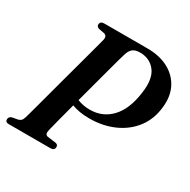

<svg xmlns="http://www.w3.org/2000/svg" viewBox="-163 -848 986 996"><g transform="rotate(30 329.5 -350.0)"><path d="M664 -479.5Q657 -403 615.8 -348.2Q574.5 -293.5 508.5 -264Q442.5 -234.5 362 -234.5Q328 -234.5 303.2 -239Q278.5 -243.5 256.5 -251.5Q239.5 -188 226.8 -139.2Q214 -90.5 211 -76.5Q204 -47.5 224 -44.5L273.5 -38Q289 -35 289 -21Q289 0 265 0H14.5Q-5.5 0 -5.5 -17.5Q-5.5 -33 12.5 -39L44.5 -44.5Q56.5 -47.5 63 -54.2Q69.5 -61 74 -76.5Q77.5 -88.5 88.8 -129.5Q100 -170.5 115.5 -228.5Q131 -286.5 148.2 -350Q165.5 -413.5 181.2 -471.5Q197 -529.5 208 -571Q219 -612.5 222.5 -625.5Q228 -650 207 -656L174 -662Q159 -667.5 159 -679.5Q159 -700 184 -700H442Q515 -700 567.2 -672.2Q619.5 -644.5 645.2 -594.8Q671 -545 664 -479.5ZM354.5 -612.5Q352 -605.5 343.5 -574.8Q335 -544 322.5 -497.5Q310 -451 295.5 -396.8Q281 -342.5 266.5 -289Q301 -275 341 -275Q417.5 -275 468.2 -328.8Q519 -382.5 533 -486.5Q546 -575.5 512.5 -619Q479 -662.5 420 -662.5Q392.5 -662.5 377.2 -650.5Q362 -638.5 354.5 -612.5Z"/></g></svg>

Font: Fraunces 144pt Soft SemiBold
Style: Italic
Weight: 600
Italic angle: -16°
Version: Version 1.000;[b76b70a41]